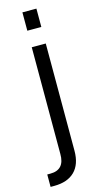

<svg xmlns="http://www.w3.org/2000/svg" viewBox="-155 -728 479 919"><g transform="rotate(-15 85.0 -268.0)"><path d="M60.5 -689.5H129.9V-598.6H60.5ZM-25.4 90.8H-9.8Q61.5 90.8 60.5 11.7V-516.6H129.9V14.6Q129.9 82 94.2 117.2Q58.6 152.3 -7.8 152.3H-25.4Z"/></g></svg>

Font: Altinn-DIN Condensed
Style: Regular
Weight: 400
Width: 3
Designer: Charles Nix
Foundry: Altinn
Version: Version 2.00